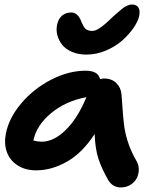

<svg xmlns="http://www.w3.org/2000/svg" viewBox="-20 -760 706 844"><path d="M359.9 -520Q324.2 -520 296.4 -532Q268.6 -543.9 253.4 -563Q238.3 -582 232.2 -605Q226.1 -627.9 231 -650.9Q235.8 -676.3 252.2 -690.7Q268.6 -705.1 293 -705.1Q322.8 -705.1 337.9 -664.1Q338.9 -662.1 342.3 -654.5Q345.7 -647 347.2 -644.5Q348.6 -642.1 352.5 -637Q356.4 -631.8 360.1 -629.9Q363.8 -627.9 370.4 -626Q377 -624 384.8 -624Q390.6 -624 397.2 -626Q403.8 -627.9 411.4 -632.6Q418.9 -637.2 424.6 -640.9Q430.2 -644.5 439.5 -652.6Q448.7 -660.6 452.9 -664.3Q457 -668 467.3 -677.7Q477.5 -687.5 480 -689.9Q484.4 -693.8 499.8 -707Q515.1 -720.2 521.2 -724.9Q527.3 -729.5 538.6 -734.9Q549.8 -740.2 559.1 -740.2Q580.1 -740.2 588.4 -727.1Q596.7 -713.9 591.8 -689Q586.4 -665.5 566.7 -637Q546.9 -608.4 517.3 -582Q487.8 -555.7 445.6 -537.8Q403.3 -520 359.9 -520ZM139.2 -11.2Q90.3 -11.2 56.4 -33.7Q22.5 -56.2 9.8 -92.8Q-2.9 -129.4 5.9 -172.9Q19 -241.2 73.2 -305.4Q127.4 -369.6 204.3 -409.4Q281.2 -449.2 356.9 -449.2Q411.6 -449.2 419.9 -412.1Q428.7 -415 438 -415Q470.7 -415 491.2 -395Q511.7 -375 514.2 -344.2Q521.5 -233.4 526.9 -199.2Q539.6 -121.6 579.1 -54.2Q589.8 -37.1 590.1 -16.1Q590.3 4.9 581.5 22.5Q572.8 40 554 52Q535.2 64 511.2 64Q475.6 64 456.1 32.2Q427.7 -17.1 413.1 -61Q398.4 -105 396 -170.9Q342.3 -87.9 274.7 -49.6Q207 -11.2 139.2 -11.2ZM127 -143.1V-142.1Q145.5 -137.2 164.1 -137.2Q215.8 -137.2 268.3 -188Q320.8 -238.8 359.9 -333Q267.6 -315.4 203.9 -262Q140.1 -208.5 127 -143.1Z"/></svg>

Font: Shantell Sans Irregular Bouncy
Style: Italic
Weight: 600
Italic angle: -11.31°
Designer: Stephen Nixon, Anya Danilova, Shantell Martin
Foundry: Arrow Type
Version: Version 1.006;[9816181b4]